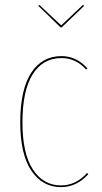

<svg xmlns="http://www.w3.org/2000/svg" viewBox="-20 -758 418 787"><path d="M338 -478 333 -473Q291 -520 232 -520Q156 -520 114 -453.5Q72 -387 72 -256Q72 -128 115 -63Q158 2 230 2Q291 2 337 -49L342 -44Q294 9 230 9Q154 9 108.5 -58.5Q63 -126 63 -256Q63 -390 107.5 -459Q152 -528 232 -528Q293 -528 338 -478ZM325 -734 233 -646H228L137 -734L141 -738L231 -654L320 -738Z"/></svg>

Font: Fira Sans Compressed Eight
Style: Regular
Weight: 100
Width: 1
Designer: bBox Type GmbH & Carrois Corporate GbR & Edenspiekermann AG
Foundry: bBox Type GmbH & Carrois Corporate GbR & Edenspiekermann AG
Version: Version 4.301